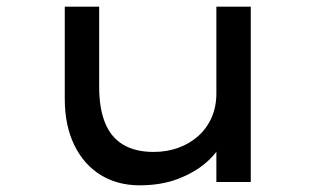

<svg xmlns="http://www.w3.org/2000/svg" viewBox="-20 -545 946 575"><path d="M398 10Q332 10 281.5 -21Q231 -52 202.5 -110.5Q174 -169 174 -249V-525H277V-285Q277 -221 294.5 -177.5Q312 -134 348.5 -112Q385 -90 440 -90Q479 -90 513 -102Q547 -114 573 -137Q599 -160 613.5 -192.5Q628 -225 628 -265V-525H731V0H628V-110L646 -122Q634 -91 600 -60.5Q566 -30 515 -10Q464 10 398 10Z"/></svg>

Font: Lexend Tera
Style: Regular
Weight: 400
Designer: Bonnie Shaver-Troup, Thomas Jockin
Foundry: Lexend
Version: Version 1.007